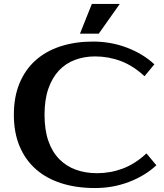

<svg xmlns="http://www.w3.org/2000/svg" viewBox="-20 -930 830 970"><path d="M470 -55Q538 -55 600.5 -78.5Q663 -102 720 -155L770 -95Q713 -42 632 -11Q551 20 460 20Q366 20 290.5 -4Q215 -28 161.5 -75Q108 -122 79 -191Q50 -260 50 -350Q50 -440 78.5 -509Q107 -578 159.5 -625Q212 -672 286 -696Q360 -720 450 -720Q541 -720 622 -689Q703 -658 760 -605L710 -545Q653 -598 590.5 -621.5Q528 -645 460 -645Q406 -645 359 -627.5Q312 -610 278 -574Q244 -538 224.5 -482.5Q205 -427 205 -350Q205 -273 224.5 -217.5Q244 -162 279.5 -126Q315 -90 363.5 -72.5Q412 -55 470 -55ZM585 -910 479 -760H384L444 -910Z"/></svg>

Font: Prosto One
Style: Regular
Weight: 400
Designer: Pavel Emelyanov and Jovanny lemonad
Foundry: Pavel Emelyanov and Jovanny Lemonad
Version: Version 1.001